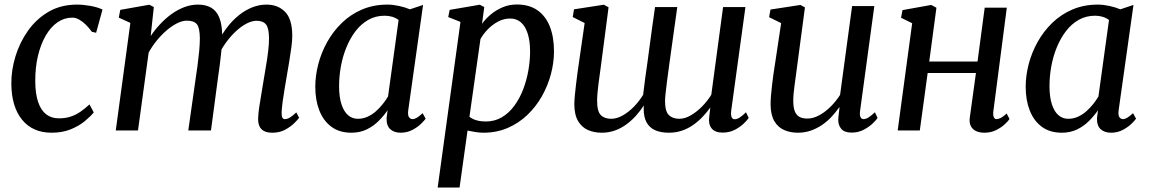

<svg xmlns="http://www.w3.org/2000/svg" viewBox="-20 -581 5116 855"><path d="M209.5 10Q125.5 10 78.2 -48Q31 -106 30.5 -209Q30 -268 48.8 -329.8Q67.5 -391.5 104.5 -444Q141.5 -496.5 196.2 -528.5Q251 -560.5 323 -560.5Q350.5 -560.5 382.5 -554.8Q414.5 -549 436.5 -538.5L408 -435L389 -439.5Q377 -456.5 362.2 -471Q347.5 -485.5 332.2 -494Q317 -502.5 302 -502.5Q266.5 -502.5 236.2 -481.8Q206 -461 183.8 -422.8Q161.5 -384.5 149 -332.2Q136.5 -280 137 -217Q137.5 -163 149.8 -126.8Q162 -90.5 185.2 -72.2Q208.5 -54 242.5 -54Q272 -54 295.5 -62Q319 -70 339 -84Q359 -98 378.5 -116L397.5 -80.5Q384 -63.5 358.2 -42Q332.5 -20.5 295.2 -5.2Q258 10 209.5 10Z M665 -549.5 651 -420.5Q670 -449 693.8 -474.2Q717.5 -499.5 744.8 -519Q772 -538.5 801.5 -549.5Q831 -560.5 861.5 -560.5Q897.5 -560.5 921.2 -546.2Q945 -532 957 -501.5Q969 -471 969.5 -422.5Q969.5 -417 969.2 -410Q969 -403 968.2 -395.2Q967.5 -387.5 966.5 -379.5L951.5 -395Q969.5 -431 993 -461.2Q1016.5 -491.5 1044.5 -513.8Q1072.5 -536 1103.2 -548.2Q1134 -560.5 1166.5 -560.5Q1218 -560.5 1249.8 -528Q1281.5 -495.5 1281.5 -421Q1281.5 -400.5 1277.5 -370.2Q1273.5 -340 1268 -307Q1262.5 -274 1257.5 -245Q1253 -218.5 1248 -189.2Q1243 -160 1239.2 -132Q1235.5 -104 1234 -82.5Q1233.5 -65.5 1237 -58Q1240.5 -50.5 1248 -50.5Q1259 -50.5 1270.8 -57.5Q1282.5 -64.5 1299.5 -80.5L1312 -56.5Q1306 -48 1290 -32.2Q1274 -16.5 1249.5 -3.2Q1225 10 1193 10Q1169.5 10 1155.2 2.2Q1141 -5.5 1135 -19.8Q1129 -34 1129.5 -53.5Q1130 -73 1134 -101.8Q1138 -130.5 1143.8 -162.2Q1149.5 -194 1154 -224Q1158.5 -252 1164.2 -285.2Q1170 -318.5 1174 -351.2Q1178 -384 1178 -411.5Q1177.5 -456.5 1164.2 -472.5Q1151 -488.5 1122.5 -488.5Q1102 -488.5 1078.2 -476.2Q1054.5 -464 1030.5 -441.8Q1006.5 -419.5 985.2 -390Q964 -360.5 949 -325.5L968 -387Q967 -364.5 964.2 -339Q961.5 -313.5 958.2 -288.2Q955 -263 951.5 -240.5L919.5 0H818.5L850 -222Q854.5 -251 859 -284.8Q863.5 -318.5 866.8 -351.2Q870 -384 870 -411Q869.5 -457 856.8 -473Q844 -489 812 -489Q792.5 -489 769.5 -477.8Q746.5 -466.5 723.2 -446.8Q700 -427 679 -401.5Q658 -376 642 -347L594.5 0H495.5L560.5 -479L509 -502.5L515.5 -537L645 -560Z M1798 -90.5Q1795 -67.5 1801.5 -59Q1808 -50.5 1817 -50.5Q1826 -50.5 1836.8 -57Q1847.5 -63.5 1862 -77L1875.5 -52.5Q1870.5 -45 1855.2 -30Q1840 -15 1816.5 -2.5Q1793 10 1764 10Q1735 10 1717.8 -5.8Q1700.5 -21.5 1701.5 -55.5L1706 -90Q1689.5 -66 1666.5 -42.8Q1643.5 -19.5 1613.2 -4.8Q1583 10 1545 10Q1491.5 10 1455.8 -16.5Q1420 -43 1402 -89.2Q1384 -135.5 1384 -194.5Q1384 -244 1397.5 -295.8Q1411 -347.5 1437.5 -394.8Q1464 -442 1502.8 -479.5Q1541.5 -517 1592.5 -538.8Q1643.5 -560.5 1705.5 -560.5Q1729.5 -560.5 1757 -554.5Q1784.5 -548.5 1805.5 -539.5L1864 -559ZM1755 -492Q1742.5 -501.5 1726.8 -506.2Q1711 -511 1693 -511Q1652.5 -511 1620 -492.5Q1587.5 -474 1563.2 -442.2Q1539 -410.5 1522.5 -370Q1506 -329.5 1498 -285.2Q1490 -241 1490 -198Q1490 -149.5 1500.5 -117Q1511 -84.5 1529.8 -68.2Q1548.5 -52 1573.5 -52Q1596 -52 1616.2 -61Q1636.5 -70 1653.5 -85Q1670.5 -100 1684.2 -117.2Q1698 -134.5 1708 -151.5Z M1929 254 2030.5 -483.5 1976 -505 1982.5 -537 2116.5 -560 2136.5 -549.5 2126.5 -475Q2142.5 -497.5 2166 -517Q2189.5 -536.5 2218.8 -548.8Q2248 -561 2281.5 -561Q2337 -561 2373.8 -535Q2410.5 -509 2428.8 -462.2Q2447 -415.5 2447 -352.5Q2447 -302 2433.2 -250.5Q2419.5 -199 2393 -152.2Q2366.5 -105.5 2328.2 -69Q2290 -32.5 2240.8 -11.2Q2191.5 10 2132 10Q2115.5 10 2097.2 7Q2079 4 2062 0.5L2026.5 254ZM2070.5 -61Q2084.5 -50 2103 -45Q2121.5 -40 2143 -40Q2183 -40 2214.8 -58.8Q2246.5 -77.5 2270.2 -109.8Q2294 -142 2309.5 -182.5Q2325 -223 2332.8 -266.8Q2340.5 -310.5 2340.5 -352Q2340.5 -397.5 2330.2 -430.5Q2320 -463.5 2300.2 -481Q2280.5 -498.5 2252 -498.5Q2223.5 -498.5 2197.8 -484.8Q2172 -471 2151.8 -450Q2131.5 -429 2119.5 -407Z M2656 -288Q2654 -271.5 2651 -250.8Q2648 -230 2645.2 -208.5Q2642.5 -187 2640.8 -167.2Q2639 -147.5 2639 -132Q2639 -85 2655.5 -68.5Q2672 -52 2702 -52Q2726.5 -52 2753.5 -67.2Q2780.5 -82.5 2804 -107Q2827.5 -131.5 2844 -159Q2848 -193.5 2853 -231.5Q2858 -269.5 2863.5 -305.5Q2869 -346.5 2874.5 -388.2Q2880 -430 2885.8 -470.8Q2891.5 -511.5 2897 -549.5H2996Q2985 -470.5 2976.2 -408.2Q2967.5 -346 2961 -299Q2954.5 -252 2950.2 -218.5Q2946 -185 2943.8 -163.8Q2941.5 -142.5 2941.5 -131.5Q2941.5 -85 2958.5 -68.5Q2975.5 -52 3005 -52Q3030 -52 3056.5 -67.5Q3083 -83 3106.8 -107.2Q3130.5 -131.5 3147.5 -159L3200 -549.5H3299.5L3236 -87Q3234 -67.5 3238.2 -58.8Q3242.5 -50 3251.5 -50Q3261.5 -50 3273 -57Q3284.5 -64 3302 -81L3314 -56Q3309 -47.5 3293 -31.8Q3277 -16 3252.8 -3.2Q3228.5 9.5 3198 9.5Q3163.5 9.5 3148.5 -9.8Q3133.5 -29 3138.5 -62.5L3143 -102Q3127.5 -80.5 3108.2 -60.2Q3089 -40 3066 -24Q3043 -8 3016.2 1Q2989.5 10 2958.5 10Q2922.5 10 2897.2 -1.2Q2872 -12.5 2859 -36.5Q2846 -60.5 2846.5 -98.5L2847 -111.5Q2832 -88 2812.8 -66.5Q2793.5 -45 2770 -27.5Q2746.5 -10 2718.8 0Q2691 10 2659 10Q2625.5 10 2598.2 -2Q2571 -14 2554.5 -41.5Q2538 -69 2537.5 -116Q2537.5 -132.5 2539.8 -155.8Q2542 -179 2545 -204.5Q2548 -230 2551.2 -253Q2554.5 -276 2556.5 -291L2583.5 -478.5L2530.5 -505L2536 -539.5L2669 -560L2690 -548.5Z M3533 10Q3499 10 3471.8 -2Q3444.5 -14 3428.2 -41.5Q3412 -69 3411.5 -116Q3411.5 -133 3413.2 -154.5Q3415 -176 3417.8 -200Q3420.5 -224 3423.8 -247.8Q3427 -271.5 3430.5 -291.5L3458.5 -478L3405 -504.5L3411 -538.5L3544.5 -559L3564.5 -548L3530 -288.5Q3527.5 -268 3524.5 -246.8Q3521.5 -225.5 3518.8 -205Q3516 -184.5 3514.2 -166Q3512.5 -147.5 3512.5 -132Q3512.5 -101 3520 -83.8Q3527.5 -66.5 3541.5 -59.8Q3555.5 -53 3575.5 -53Q3601.5 -53 3628.8 -68Q3656 -83 3680 -107.2Q3704 -131.5 3721 -158.5L3774.5 -554H3873.5L3810 -87Q3807.5 -68.5 3812 -59.5Q3816.5 -50.5 3825 -50.5Q3835 -50.5 3846.8 -57.5Q3858.5 -64.5 3876 -81L3888 -56Q3883 -47.5 3866.8 -31.8Q3850.5 -16 3826.2 -3.2Q3802 9.5 3772 9.5Q3740.5 9.5 3726 -7.5Q3711.5 -24.5 3713 -52Q3713 -54 3713.5 -59.8Q3714 -65.5 3715 -73Q3716 -80.5 3716.8 -88.2Q3717.5 -96 3718.5 -102.5L3717 -103Q3702 -81.5 3683.2 -61.2Q3664.5 -41 3641.2 -25Q3618 -9 3591 0.5Q3564 10 3533 10Z M4403.5 -85.5Q4401.5 -67 4405.8 -58.8Q4410 -50.5 4417 -50.5Q4426 -50.5 4436.8 -56Q4447.5 -61.5 4463 -75.5L4475.5 -51Q4470.5 -43 4455 -28.2Q4439.5 -13.5 4416.2 -1.8Q4393 10 4364 10Q4343 10 4327.2 3Q4311.5 -4 4303.5 -19Q4295.5 -34 4298.5 -56.5L4326 -256H4111L4076 0H3977.5L4042 -477.5L3992.5 -502L3999 -536L4127 -559L4150 -546.5L4118 -307H4333L4365 -547H4463.5Z M4961.5 -90.5Q4958.5 -67.5 4965 -59Q4971.5 -50.5 4980.5 -50.5Q4989.5 -50.5 5000.2 -57Q5011 -63.5 5025.5 -77L5039 -52.5Q5034 -45 5018.8 -30Q5003.5 -15 4980 -2.5Q4956.5 10 4927.5 10Q4898.5 10 4881.2 -5.8Q4864 -21.5 4865 -55.5L4869.5 -90Q4853 -66 4830 -42.8Q4807 -19.5 4776.8 -4.8Q4746.5 10 4708.5 10Q4655 10 4619.2 -16.5Q4583.5 -43 4565.5 -89.2Q4547.5 -135.5 4547.5 -194.5Q4547.5 -244 4561 -295.8Q4574.5 -347.5 4601 -394.8Q4627.5 -442 4666.2 -479.5Q4705 -517 4756 -538.8Q4807 -560.5 4869 -560.5Q4893 -560.5 4920.5 -554.5Q4948 -548.5 4969 -539.5L5027.5 -559ZM4918.5 -492Q4906 -501.5 4890.2 -506.2Q4874.5 -511 4856.5 -511Q4816 -511 4783.5 -492.5Q4751 -474 4726.8 -442.2Q4702.5 -410.5 4686 -370Q4669.5 -329.5 4661.5 -285.2Q4653.5 -241 4653.5 -198Q4653.5 -149.5 4664 -117Q4674.5 -84.5 4693.2 -68.2Q4712 -52 4737 -52Q4759.5 -52 4779.8 -61Q4800 -70 4817 -85Q4834 -100 4847.8 -117.2Q4861.5 -134.5 4871.5 -151.5Z"/></svg>

Font: Merriweather 36pt
Style: Italic
Weight: 400
Italic angle: -7.8°
Version: Version 2.101